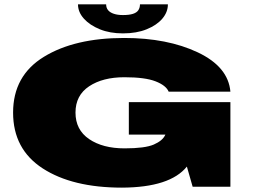

<svg xmlns="http://www.w3.org/2000/svg" viewBox="-20 -856 1174 880"><path d="M539 4Q759.5 3 836.5 -92.5L863 0H1036V-388H570.5V-239H738L737 -237Q725 -211 684.8 -193.5Q644.5 -176 551 -176Q451 -176 388.5 -218.5Q326 -261 326 -340Q326 -419 388.5 -460.5Q451 -502 550 -502Q645 -502 693 -483.2Q741 -464.5 753 -436H1036Q1026 -550 886.5 -616Q747 -682 549 -682Q322 -682 181 -595.5Q40 -509 40 -340Q40 -172 176 -84Q312 4 539 4ZM543.5 -703Q606 -703 652.2 -721.8Q698.5 -740.5 724 -770.5Q749.5 -800.5 749.5 -836H621.5Q621.5 -820.5 614 -809.2Q606.5 -798 589.2 -792.5Q572 -787 543.5 -787Q519 -787 501.8 -792.8Q484.5 -798.5 475.5 -809.2Q466.5 -820 466.5 -836H337.5Q337.5 -800.5 364.5 -770.5Q391.5 -740.5 437.5 -721.8Q483.5 -703 543.5 -703Z"/></svg>

Font: Anybody ExtraExpanded Black
Style: Regular
Weight: 900
Width: 8
Version: Version 1.113;gftools[0.9.25]